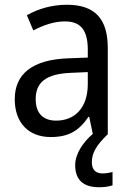

<svg xmlns="http://www.w3.org/2000/svg" viewBox="-20 -566 548 807"><path d="M366 116C366 76 386 44 431 0H433V-364C433 -486 380 -546 261 -546C197 -546 138 -528 93 -502L120 -438C162 -460 206 -476 253 -476C316 -476 349 -443 349 -357V-324L269 -321C117 -316 42 -256 42 -149C42 -49 101 10 193 10C270 10 312 -17 352 -75H355L370 -3C331 30 296 79 296 128C296 188 328 221 396 221C420 221 437 218 453 213V157C443 159 430 163 411 163C382 163 366 147 366 116ZM281 -260 349 -263V-213C349 -111 293 -59 216 -59C164 -59 130 -87 130 -149C130 -218 170 -256 281 -260Z"/></svg>

Font: Noto Sans Lao UI SemCond
Style: Regular
Weight: 400
Width: 4
Designer: Monotype Design Team
Foundry: Monotype Imaging Inc.
Version: Version 2.000